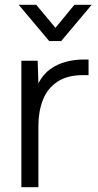

<svg xmlns="http://www.w3.org/2000/svg" viewBox="-20 -780 408 800"><path d="M69 0V-527H137L140 -433Q160 -471 189.5 -492Q219 -513 254.5 -522.5Q290 -532 327 -532Q333 -532 338 -532Q343 -532 349 -532V-467H326Q260 -467 218.5 -439Q177 -411 158.5 -363Q140 -315 140 -256V0ZM185 -609 58 -760H131L211 -664L290 -760H362L235 -609Z"/></svg>

Font: Onest Light
Style: Regular
Weight: 300
Designer: Dmitri Voloshin, Andrey Kudryavtsev
Foundry: Dmitri Voloshin, Andrey Kudryavtsev
Version: Version 1.000;gftools[0.9.33]